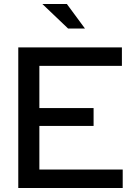

<svg xmlns="http://www.w3.org/2000/svg" viewBox="-20 -936 668 956"><path d="M71 0V-700H587V-608H176V-398H446V-309H176V-92H591V0ZM319 -794 191 -916H313L403 -794Z"/></svg>

Font: Red Hat Display SemiBold
Style: Regular
Weight: 600
Designer: Pentagram, MCKL
Foundry: Pentagram, MCKL
Version: Version 1.023